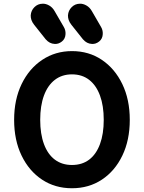

<svg xmlns="http://www.w3.org/2000/svg" viewBox="-20 -987 766 1022"><path d="M363 15Q273 15 203.8 -30.9Q134.5 -76.8 94.9 -158.8Q55.2 -240.8 55.2 -349Q55.2 -457.2 95.1 -539.6Q135 -622 204.9 -668.5Q274.8 -715 363.2 -715Q452.8 -715 522 -668.5Q591.2 -622 631 -539.6Q670.8 -457.2 670.8 -349Q670.8 -240.8 631.2 -158.8Q591.8 -76.8 522.4 -30.9Q453 15 363 15ZM363 -108.8Q417 -108.8 454.6 -137.2Q492.2 -165.8 512.2 -220Q532.2 -274.2 532.2 -349Q532.2 -424.2 512.2 -478.5Q492.2 -532.8 454.6 -562Q417 -591.2 363 -591.2Q310 -591.2 272 -562Q234 -532.8 214 -478.5Q194 -424.2 194 -349Q194 -274.2 214 -220Q234 -165.8 272 -137.2Q310 -108.8 363 -108.8ZM270.8 -753.2Q243.8 -754.2 223.2 -777.8L162.2 -854.5Q151.2 -868.5 147.2 -880.8Q143.2 -893 143.5 -905.2Q145.2 -930.8 163.1 -948.8Q181 -966.8 206.5 -967.2Q223.5 -968 241.4 -958Q259.2 -948 270.5 -928.2L319.8 -843.2Q329.8 -826.2 328.8 -805.8Q327.8 -780.5 309.4 -766Q291 -751.5 270.8 -753.2ZM469 -753.2Q442 -754.2 421.5 -777.8L360.5 -854.5Q349.5 -868.5 345.5 -880.8Q341.5 -893 341.8 -905.2Q343.5 -930.8 361.4 -948.8Q379.2 -966.8 404.8 -967.2Q421.8 -968 439.6 -958Q457.5 -948 468.8 -928.2L518 -843.2Q528 -826.2 527 -805.8Q526 -780.5 507.6 -766Q489.2 -751.5 469 -753.2Z"/></svg>

Font: National Park
Style: Regular
Weight: 400
Designer: Andrea Herstowski, Ben Hoepner
Version: Version 1.009